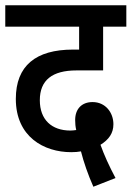

<svg xmlns="http://www.w3.org/2000/svg" viewBox="-20 -642 499 728"><path d="M334 66 418 33C393 -14 375 -54 361 -93C393 -113 410 -137 410 -171C410 -215 380 -255 331 -255C290 -255 265 -229 265 -187C265 -174 266 -162 269 -149C262 -148 254 -147 247 -147C176 -147 131 -188 131 -262C131 -338 178 -375 270 -375H371V-541H459V-622H0V-541H280V-454H257C116 -454 40 -393 40 -267C40 -123 147 -65 250 -65C264 -65 276 -66 287 -68C297 -28 314 21 334 66Z"/></svg>

Font: Noto Sans Devanagari Condensed Medium
Style: Regular
Weight: 500
Width: 3
Designer: Jelle Bosma - Monotype Design Team
Foundry: Monotype Imaging Inc.
Version: Version 2.004